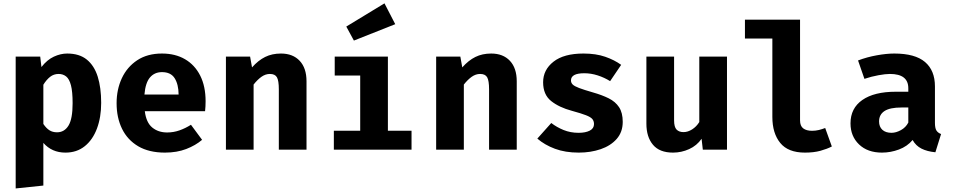

<svg xmlns="http://www.w3.org/2000/svg" viewBox="-20 -876 5578 1124"><path d="M373.3 -562.6Q444.6 -562.6 488.2 -527.2Q531.8 -491.8 552.1 -427.2Q572.3 -362.6 572.3 -273.8Q572.3 -189.7 547.7 -123.8Q523.1 -57.9 476.4 -20.3Q429.7 17.4 363.1 17.4Q283.6 17.4 233.8 -39.5V210.3L71.8 227.2V-544.6H215.4L222.6 -483.6Q255.9 -526.2 295.4 -544.4Q334.9 -562.6 373.3 -562.6ZM323.1 -443.1Q294.9 -443.1 273.3 -426.2Q251.8 -409.2 233.8 -380V-150.3Q250.8 -125.1 269.5 -113.3Q288.2 -101.5 313.8 -101.5Q356.9 -101.5 381 -140.8Q405.1 -180 405.1 -271.8Q405.1 -339.5 395.4 -376.7Q385.6 -413.8 367.2 -428.5Q348.7 -443.1 323.1 -443.1Z M827.7 -225.1Q835.9 -158.5 871.3 -129.5Q906.7 -100.5 958.5 -100.5Q995.9 -100.5 1030.8 -112.8Q1065.6 -125.1 1097.9 -145.6L1163.1 -57.4Q1124.6 -24.6 1070 -3.6Q1015.4 17.4 945.6 17.4Q852.3 17.4 789.2 -19.7Q726.2 -56.9 694.4 -122.1Q662.6 -187.2 662.6 -271.8Q662.6 -352.3 693.3 -418.2Q724.1 -484.1 783.3 -523.3Q842.6 -562.6 928.2 -562.6Q1006.2 -562.6 1063.3 -529.2Q1120.5 -495.9 1152.1 -433.3Q1183.6 -370.8 1183.6 -283.1Q1183.6 -269.2 1182.8 -253.3Q1182.1 -237.4 1180.5 -225.1ZM928.2 -453.8Q884.6 -453.8 857.9 -422.6Q831.3 -391.3 825.6 -322.6H1025.6Q1025.1 -382.1 1002.6 -417.9Q980 -453.8 928.2 -453.8Z M1302.6 0V-544.6H1444.1L1455.4 -481.5Q1491.8 -522.6 1532.3 -542.6Q1572.8 -562.6 1624.6 -562.6Q1694.4 -562.6 1734.4 -520Q1774.4 -477.4 1774.4 -400V0H1612.3V-353.3Q1612.3 -403.6 1601.3 -423.3Q1590.3 -443.1 1560 -443.1Q1534.4 -443.1 1511 -426.7Q1487.7 -410.3 1464.6 -381V0Z M2250.8 -544.6V-110.8H2389.2V0H1934.4V-110.8H2088.7V-433.8H1939.5V-544.6ZM2230.8 -856.4 2293.8 -734.4 2051.8 -638.5 2007.2 -720.5Z M2533.3 0V-544.6H2674.9L2686.2 -481.5Q2722.6 -522.6 2763.1 -542.6Q2803.6 -562.6 2855.4 -562.6Q2925.1 -562.6 2965.1 -520Q3005.1 -477.4 3005.1 -400V0H2843.1V-353.3Q2843.1 -403.6 2832.1 -423.3Q2821 -443.1 2790.8 -443.1Q2765.1 -443.1 2741.8 -426.7Q2718.5 -410.3 2695.4 -381V0Z M3367.2 -98.5Q3407.7 -98.5 3432.6 -111.3Q3457.4 -124.1 3457.4 -149.7Q3457.4 -167.2 3447.7 -179Q3437.9 -190.8 3410.3 -201.5Q3382.6 -212.3 3328.2 -227.2Q3253.3 -247.2 3206.4 -284.6Q3159.5 -322.1 3159.5 -394.4Q3159.5 -467.2 3220.3 -514.9Q3281 -562.6 3395.9 -562.6Q3468.7 -562.6 3522.8 -543.8Q3576.9 -525.1 3616.4 -496.4L3551.8 -401Q3517.9 -422.1 3479 -434.6Q3440 -447.2 3400.5 -447.2Q3322.6 -447.2 3322.6 -405.1Q3322.6 -391.3 3332.6 -381.3Q3342.6 -371.3 3370.3 -360.8Q3397.9 -350.3 3451.3 -334.9Q3504.1 -320 3543.3 -300.5Q3582.6 -281 3604.1 -248.5Q3625.6 -215.9 3625.6 -162.6Q3625.6 -103.1 3590.3 -62.8Q3554.9 -22.6 3496.4 -2.6Q3437.9 17.4 3368.2 17.4Q3289.2 17.4 3228.7 -5.1Q3168.2 -27.7 3125.6 -64.6L3207.2 -155.9Q3239 -131.3 3279.2 -114.9Q3319.5 -98.5 3367.2 -98.5Z M3926.2 -544.6V-171.8Q3926.2 -132.3 3940.8 -117.4Q3955.4 -102.6 3981.5 -102.6Q4006.7 -102.6 4031.8 -118.5Q4056.9 -134.4 4073.8 -161.5V-544.6H4235.9V0H4094.4L4087.2 -63.6Q4059.5 -23.6 4014.4 -3.1Q3969.2 17.4 3920 17.4Q3841 17.4 3802.6 -28.5Q3764.1 -74.4 3764.1 -151.8V-544.6Z M4663.6 -761V-171.3Q4663.6 -138.5 4682.3 -124.4Q4701 -110.3 4733.8 -110.3Q4754.9 -110.3 4774.4 -115.1Q4793.8 -120 4810.8 -126.7L4849.7 -18.5Q4822.1 -4.1 4783.1 6.7Q4744.1 17.4 4692.3 17.4Q4593.8 17.4 4547.7 -39.2Q4501.5 -95.9 4501.5 -191.3V-650.3H4341V-761Z M5453.3 -156.9Q5453.3 -126.2 5461.8 -112.3Q5470.3 -98.5 5489.2 -91.3L5455.9 15.4Q5407.7 10.8 5374.6 -5.9Q5341.5 -22.6 5322.6 -56.4Q5291.3 -19 5242.6 -0.8Q5193.8 17.4 5143.1 17.4Q5059 17.4 5009 -30.5Q4959 -78.5 4959 -153.8Q4959 -242.6 5028.5 -290.8Q5097.9 -339 5224.1 -339H5297.4V-359.5Q5297.4 -443.1 5189.7 -443.1Q5163.6 -443.1 5122.6 -435.6Q5081.5 -428.2 5040.5 -414.4L5003.1 -522.1Q5055.9 -542.1 5113.1 -552.3Q5170.3 -562.6 5215.4 -562.6Q5336.9 -562.6 5395.1 -513.1Q5453.3 -463.6 5453.3 -370.3ZM5199 -98.5Q5225.1 -98.5 5253.8 -114.1Q5282.6 -129.7 5297.4 -158.5V-246.7H5257.4Q5189.7 -246.7 5157.9 -225.9Q5126.2 -205.1 5126.2 -165.1Q5126.2 -133.8 5145.4 -116.2Q5164.6 -98.5 5199 -98.5Z"/></svg>

Font: Fira Code
Style: Bold
Weight: 700
Monospace: yes
Designer: Carrois Corporate, Edenspiekermann AG, Nikita Prokopov
Foundry: Carrois Corporate, Edenspiekermann AG, Nikita Prokopov
Version: Version 6.000; ttfautohint (v1.8.2) -l 8 -r 50 -G 200 -x 14 